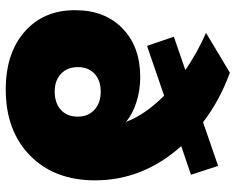

<svg xmlns="http://www.w3.org/2000/svg" viewBox="-94 -696 800 651"><g transform="rotate(90 305.5 -371.0)"><path d="M573 -619 476 -586Q592 -456 592 -294Q592 -156 508 -73.5Q424 9 284 9Q161 9 88 -55Q15 -119 15 -226Q15 -327 77 -387Q139 -447 242 -447Q287 -447 328.5 -433.5Q370 -420 394 -398Q370 -463 305 -528L136 -470L105 -561L218 -600Q160 -640 92 -670L227 -751Q322 -716 395 -660L543 -711ZM291 -157Q330 -157 353 -178Q376 -199 376 -235Q376 -270 353 -291.5Q330 -313 291 -313Q253 -313 230.5 -292Q208 -271 208 -236Q208 -200 230.5 -178.5Q253 -157 291 -157Z"/></g></svg>

Font: Montserrat Extra Bold
Style: Regular
Weight: 800
Designer: Julieta Ulanovsky
Foundry: Julieta Ulanovsky
Version: Version 3.001;PS 003.001;hotconv 1.0.70;makeotf.lib2.5.58329